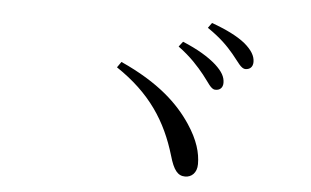

<svg xmlns="http://www.w3.org/2000/svg" viewBox="-43 -775 1087 670"><g transform="rotate(5 500.0 -440.0)"><path d="M705 -480C721 -479 732 -489 732 -506C732 -527 722 -545 697 -568C670 -592 632 -615 579 -637L565 -619C609 -587 637 -555 658 -529C679 -503 690 -480 705 -480ZM804 -561C819 -561 830 -570 830 -588C830 -609 818 -629 792 -651C766 -672 727 -692 674 -711L661 -693C708 -661 732 -636 754 -610C776 -584 788 -561 804 -561ZM357 -528C477 -448 537 -355 572 -237C586 -188 601 -169 627 -169C649 -169 668 -185 668 -216C668 -255 656 -299 620 -353C576 -419 506 -487 371 -548Z"/></g></svg>

Font: Source Han Serif
Style: Regular
Weight: 400
Designer: Ryoko NISHIZUKA 西塚涼子 (kana & ideographs); Frank Grießhammer (Latin, Greek & Cyrillic); Wenlong ZHANG 张文龙 (bopomofo); San
Foundry: Adobe Systems Incorporated
Version: Version 1.001;PS 1.001;hotconv 16.6.54;makeotf.lib2.5.65590